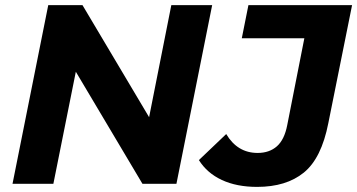

<svg xmlns="http://www.w3.org/2000/svg" viewBox="-20 -720 1399 752"><path d="M29 0 169 -700H303L564 -261L651 -700H811L671 0H538L277 -439L189 0ZM987 12Q907 12 849 -15Q791 -42 759 -93L866 -195Q910 -121 989 -121Q1035 -121 1064.5 -147Q1094 -173 1105 -230L1172 -570H927L953 -700H1359L1266 -238Q1239 -100 1170 -44Q1101 12 987 12Z"/></svg>

Font: Montserrat
Style: Bold Italic
Weight: 700
Italic angle: -11.3°
Designer: Julieta Ulanovsky
Foundry: Julieta Ulanovsky
Version: Version 9.000; ttfautohint (v1.8.4.7-5d5b)